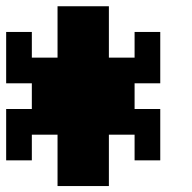

<svg xmlns="http://www.w3.org/2000/svg" viewBox="-20 -687 623 623"><path d="M0 -166.7V-333.3H83.3V-416.7H0V-583.3H83.3V-500H166.7V-666.7H333.3V-500H416.7V-583.3H500V-416.7H416.7V-333.3H500V-166.7H416.7V-250H333.3V-83.3H166.7V-250H83.3V-166.7Z"/></svg>

Font: Galmuri11 Bold
Style: Regular
Weight: 700
Designer: Lee Minseo (quiple)
Version: Version 2.397;hotconv 1.1.1;makeotfexe 2.6.0 DEVELOPMENT